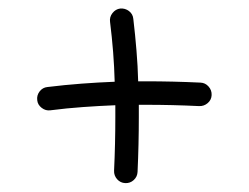

<svg xmlns="http://www.w3.org/2000/svg" viewBox="-20 -443 574 443"><path d="M65.9 -211.9Q64.5 -223.1 71.5 -232.2Q78.6 -241.2 89.4 -242.2Q129.4 -247.1 168 -250Q206.5 -252.9 244.6 -254.4Q243.7 -288.6 241 -323Q238.3 -357.4 233.9 -392.6Q232.4 -403.8 239.5 -412.8Q246.6 -421.9 257.3 -423.3Q268.6 -424.3 277.6 -417.5Q286.6 -410.6 287.6 -399.4Q292 -362.3 294.9 -326.4Q297.9 -290.5 298.8 -255.4Q307.6 -255.4 316.4 -255.4Q378.9 -255.4 442.4 -252.4Q453.6 -252 461.2 -243.4Q468.8 -234.9 468.3 -223.6Q467.8 -212.4 459.2 -205.1Q450.7 -197.8 439.5 -198.2Q377.4 -201.2 316.4 -201.2Q308.1 -201.2 300.3 -201.2Q300.3 -187 300.3 -172.4Q300.3 -110.4 297.4 -46.4Q296.9 -35.2 288.6 -27.6Q280.3 -20 269 -20.5Q257.8 -21 250.2 -29.5Q242.7 -38.1 243.2 -49.3Q246.1 -111.3 246.1 -172.4Q246.1 -186.5 246.1 -200.2Q209 -198.7 171.6 -196Q134.3 -193.4 96.2 -188.5Q85.4 -187 76.2 -194.1Q66.9 -201.2 65.9 -211.9Z"/></svg>

Font: Mikhak-DS2-FD Light
Style: Regular
Weight: 300
Designer: Amin Abedi
Version: Version 3.2